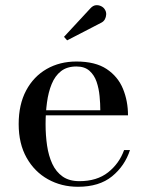

<svg xmlns="http://www.w3.org/2000/svg" viewBox="-20 -705 564 735"><path d="M278.5 10Q215 10 163.5 -18.8Q112 -47.5 81.8 -101.2Q51.5 -155 51.5 -230Q51.5 -305 80 -358.5Q108.5 -412 158.5 -440.8Q208.5 -469.5 272.5 -469.5Q345 -469.5 388.2 -440.8Q431.5 -412 450.8 -365Q470 -318 470 -263.5H119V-283H364Q364 -308 361.2 -337Q358.5 -366 349.8 -391.8Q341 -417.5 322.5 -434Q304 -450.5 272.5 -450.5Q236.5 -450.5 213.5 -432.5Q190.5 -414.5 177.8 -383.2Q165 -352 159.8 -312.5Q154.5 -273 154.5 -230Q154.5 -187 160.2 -147.8Q166 -108.5 180.2 -77.8Q194.5 -47 219.8 -29.2Q245 -11.5 284 -11.5Q351 -11.5 393.8 -45.2Q436.5 -79 455 -130.5H477.5Q458 -70 409 -30Q360 10 278.5 10ZM237 -550.5 225 -564 326 -673Q336 -684 347 -685Q358 -686 367.8 -681Q377.5 -676 382 -667.5Q387 -659.5 386.5 -649.5Q386 -639.5 381.5 -631.2Q377 -623 368.5 -618.5Z"/></svg>

Font: Bodoni Moda SC 11pt
Style: Regular
Weight: 400
Version: Version 2.005